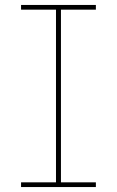

<svg xmlns="http://www.w3.org/2000/svg" viewBox="-20 -755 472 775"><path d="M65 0H367V-19H226V-716H367V-735H65V-716H206V-19H65Z"/></svg>

Font: Iosevka Sparkle Thin
Style: Regular
Weight: 100
Designer: Belleve Invis
Foundry: Belleve Invis
Version: Version 4.5.0; ttfautohint (v1.8.3)